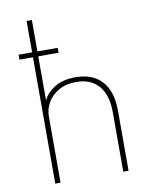

<svg xmlns="http://www.w3.org/2000/svg" viewBox="-93 -931 801 1001"><g transform="rotate(-10 307.0 -430.5)"><path d="M117.5 0H145.5V-351Q145.5 -390 165.8 -424.8Q186 -459.5 224.2 -481.2Q262.5 -503 316.5 -503Q393.5 -503 435.5 -454.5Q477.5 -406 477.5 -313.5V0H505.5V-317Q505.5 -420.5 456.5 -474.2Q407.5 -528 318 -528Q249 -528 205.2 -500.2Q161.5 -472.5 145.5 -435V-669H253V-695H145.5V-861H117.5V-695H46V-669H117.5Z"/></g></svg>

Font: Spartan Thin
Style: Regular
Weight: 100
Designer: Matt Bailey, Mirko Velimirovic
Foundry: Matt Bailey
Version: Version 1.003; ttfautohint (v1.8.3)